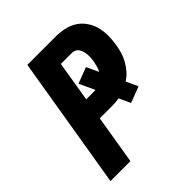

<svg xmlns="http://www.w3.org/2000/svg" viewBox="-200 -868 1001 1001"><g transform="rotate(-45 300.0 -367.5)"><path d="M40 0 162 -735H369Q401 -735 432.5 -728.5Q464 -722 489.5 -706Q515 -690 533 -665Q551 -640 559.5 -610Q568 -580 568 -547.5Q568 -515 563 -482Q559 -458 552 -434Q545 -410 532.5 -387.5Q520 -365 502.5 -345Q485 -325 463 -311L493 -246L404 -212L375 -275Q362 -273 348.5 -272Q335 -271 322 -271H232L187 0ZM252 -391H321L281 -477L370 -511L401 -444Q408 -457 412 -471.5Q416 -486 419 -501Q421 -513 422 -525.5Q423 -538 422 -550Q421 -562 418 -573.5Q415 -585 408.5 -595Q402 -605 391.5 -610Q381 -615 369 -615H289Z"/></g></svg>

Font: Iosevka Curly Heavy Extended
Style: Italic
Weight: 900
Width: 7
Italic angle: -9°
Monospace: yes
Designer: Belleve Invis
Foundry: Belleve Invis
Version: Version 11.1.0; ttfautohint (v1.8.3)